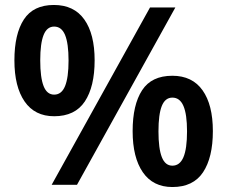

<svg xmlns="http://www.w3.org/2000/svg" viewBox="-20 -744 915 773"><path d="M197 -724Q278 -724 319.5 -665.5Q361 -607 361 -501Q361 -395 321.5 -335.5Q282 -276 198 -276Q120 -276 79 -335.5Q38 -395 38 -501Q38 -607 76 -665.5Q114 -724 197 -724ZM198 -637Q169 -637 155.5 -603Q142 -569 142 -501Q142 -432 155.5 -397.5Q169 -363 198 -363Q228 -363 242 -397.5Q256 -432 256 -500Q256 -569 242 -603Q228 -637 198 -637ZM686 -714 290 0H188L584 -714ZM674 -439Q754 -439 795.5 -380.5Q837 -322 837 -216Q837 -110 797.5 -50.5Q758 9 674 9Q596 9 555 -50.5Q514 -110 514 -216Q514 -322 552 -380.5Q590 -439 674 -439ZM674 -351Q645 -351 631.5 -317.5Q618 -284 618 -215Q618 -146 631.5 -111.5Q645 -77 674 -77Q704 -77 718.5 -111Q733 -145 733 -215Q733 -284 718.5 -317.5Q704 -351 674 -351Z"/></svg>

Font: Noto Sans Thai SemiBold
Style: Regular
Weight: 600
Version: Version 2.001